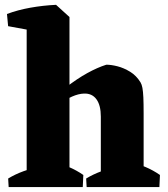

<svg xmlns="http://www.w3.org/2000/svg" viewBox="-20 -756 680 776"><path d="M87.8 0V-683.8L206.5 -736.5L260.8 -687.2V0ZM387.5 0V-284.8Q387.5 -330.8 369.6 -355Q351.8 -379.2 319 -377.8Q296.8 -377 270.8 -365.5Q244.8 -354 218.8 -337.4Q192.8 -320.8 168.8 -302.5L163.5 -328.8Q205.2 -370.8 248.2 -404.1Q291.2 -437.5 332.5 -460.4Q373.8 -483.2 409.8 -494.5Q429.5 -494.5 455 -488Q480.5 -481.5 505.9 -466Q531.2 -450.5 548 -423Q553 -414.8 555.6 -400.8Q558.2 -386.8 559.4 -362.4Q560.5 -338 560.5 -295.5V0ZM12.8 -650.2 8.2 -699.5Q51.8 -715.8 102.8 -724.9Q153.8 -734 206.5 -736.5L206 -665.8L129.8 -628.8ZM15 0 13 -34.5Q41.5 -51.8 75 -64Q108.5 -76.2 136.5 -82.8L127 0ZM169 0 194 -103Q225.2 -95 257.2 -81.5Q289.2 -68 316.8 -48.8L314.5 0ZM330.2 0 328.2 -34.5Q356.8 -51.8 390.2 -64Q423.8 -76.2 451.8 -82.8L442.2 0ZM478.8 0 503.8 -103Q535 -95 567 -81.5Q599 -68 626.5 -48.8L624.2 0Z"/></svg>

Font: Eczar
Style: Regular
Weight: 400
Designer: Vaibhav Singh
Foundry: Rosetta Type Foundry
Version: Version 2.000